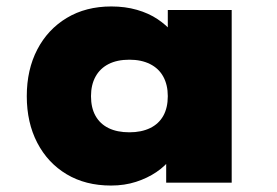

<svg xmlns="http://www.w3.org/2000/svg" viewBox="-20 -566 859 595"><path d="M324 9Q245 9 186.5 -26Q128 -61 95.5 -123.5Q63 -186 63 -268Q63 -350 95.5 -412.5Q128 -475 187 -510.5Q246 -546 325 -546Q368 -546 404.5 -535.5Q441 -525 468.5 -506.5Q496 -488 514.5 -466Q533 -444 543 -420L500 -417V-535H698V0H495V-139L538 -129Q530 -102 511.5 -77Q493 -52 465 -33Q437 -14 401.5 -2.5Q366 9 324 9ZM381 -156Q418 -156 445 -169Q472 -182 486 -207Q500 -232 500 -268Q500 -303 486 -328.5Q472 -354 445 -367.5Q418 -381 381 -381Q343 -381 316.5 -367.5Q290 -354 276 -328.5Q262 -303 262 -268Q262 -232 276 -207Q290 -182 316.5 -169Q343 -156 381 -156Z"/></svg>

Font: Lexend Exa Black
Style: Regular
Weight: 900
Designer: Bonnie Shaver-Troup, Thomas Jockin
Foundry: Lexend
Version: Version 1.007